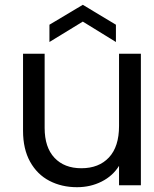

<svg xmlns="http://www.w3.org/2000/svg" viewBox="-20 -772 642 800"><path d="M567 -548V0H476V-81Q450 -39 403.5 -15.5Q357 8 301 8Q237 8 186 -18.5Q135 -45 105.5 -98Q76 -151 76 -227V-548H166V-239Q166 -158 207 -114.5Q248 -71 319 -71Q392 -71 434 -116Q476 -161 476 -247V-548ZM325 -682 186 -597V-669L325 -752L463 -669V-597Z"/></svg>

Font: Poppins A&M
Style: Regular-A&M
Weight: 400
Designer: Ninad Kale (Devanagari), Jonny Pinhorn (Latin)
Foundry: Indian Type Foundry
Version: 4.004